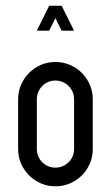

<svg xmlns="http://www.w3.org/2000/svg" viewBox="-20 -657 391 677"><path d="M175.3 -438.5Q202.6 -438.5 226.6 -428.2Q250.5 -418 268.6 -399.9Q286.6 -381.8 296.9 -357.9Q307.1 -334 307.1 -307.1V-131.3Q307.1 -104 296.9 -80.3Q286.6 -56.6 268.6 -38.6Q250.5 -20.5 226.6 -10.3Q202.6 0 175.3 0Q147.9 0 124.3 -10.3Q100.6 -20.5 82.5 -38.6Q64.5 -56.6 54.2 -80.3Q43.9 -104 43.9 -131.3V-307.1Q43.9 -334 54.2 -357.9Q64.5 -381.8 82.5 -399.9Q100.6 -418 124.3 -428.2Q147.9 -438.5 175.3 -438.5ZM109.9 -131.3Q109.9 -117.7 115 -105.7Q120.1 -93.8 128.9 -85Q137.7 -76.2 149.7 -71Q161.6 -65.9 175.3 -65.9Q189 -65.9 200.9 -71Q212.9 -76.2 221.9 -85Q231 -93.8 236.1 -105.7Q241.2 -117.7 241.2 -131.3V-307.1Q241.2 -320.8 236.1 -332.8Q231 -344.7 221.9 -353.8Q212.9 -362.8 200.9 -367.9Q189 -373 175.3 -373Q161.6 -373 149.7 -367.9Q137.7 -362.8 128.9 -353.8Q120.1 -344.7 115 -332.8Q109.9 -320.8 109.9 -307.1ZM241.2 -548.8H197.3L175.3 -592.8L153.3 -548.8H109.9L153.3 -636.7H197.3Z"/></svg>

Font: Aeronef
Style: Regular
Weight: 400
Designer: Peter Wiegel - CAT-Fonts Germany
Foundry: CAT-Fonts, Peter Wiegel
Version: Version 0.002